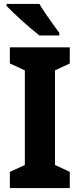

<svg xmlns="http://www.w3.org/2000/svg" viewBox="-20 -954 404 974"><path d="M334 0H30V-82L106 -117V-597L30 -632V-714H334V-632L259 -597V-117L334 -82ZM180 -934Q192 -913 211 -885Q230 -857 249 -831Q268 -805 281 -787V-774H180Q164 -787 141 -806Q118 -825 93 -847.5Q68 -870 47 -890.5Q26 -911 13 -924V-934Z"/></svg>

Font: Noto Sans Display SemiCondensed
Style: Regular
Weight: 400
Width: 4
Version: Version 2.003